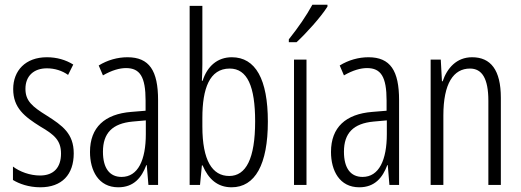

<svg xmlns="http://www.w3.org/2000/svg" viewBox="-20 -785 2212 815"><path d="M293 -134C293 -218 245 -252 179 -294C116 -333 88 -357 88 -408C88 -463 124 -495 179 -495C212 -495 244 -485 269 -467L291 -511C259 -531 221 -542 179 -542C88 -542 36 -485 36 -407C36 -327 84 -290 151 -248C211 -213 239 -189 239 -133C239 -74 208 -40 150 -40C107 -40 64 -56 35 -78V-21C61 -5 102 10 151 10C243 10 293 -44 293 -134Z M521 -542C479 -542 436 -530 399 -507L417 -465C455 -487 488 -496 515 -496C574 -496 598 -459 598 -358V-315L537 -310C425 -301 362 -245 362 -140C362 -61 398 10 482 10C548 10 581 -31 601 -84H603L610 0H651V-360C651 -485 614 -542 521 -542ZM543 -269 599 -274V-216C599 -106 566 -34 496 -34C446 -34 417 -70 417 -141C417 -220 457 -261 543 -269Z M839 -512V-760H785V0H829L837 -83H840C865 -24 904 10 963 10C1063 10 1117 -87 1117 -269C1117 -448 1065 -542 964 -542C904 -542 860 -505 840 -442H837C838 -466 839 -491 839 -512ZM955 -494C1030 -494 1063 -418 1063 -270C1063 -111 1024 -38 953 -38C881 -38 839 -104 839 -248V-285C839 -408 869 -494 955 -494Z M1370 -757V-765H1306C1279 -716 1248 -671 1206 -618V-606H1239C1279 -643 1341 -711 1370 -757ZM1281 0V-532H1228V0Z M1544 -542C1502 -542 1459 -530 1422 -507L1440 -465C1478 -487 1511 -496 1538 -496C1597 -496 1621 -459 1621 -358V-315L1560 -310C1448 -301 1385 -245 1385 -140C1385 -61 1421 10 1505 10C1571 10 1604 -31 1624 -84H1626L1633 0H1674V-360C1674 -485 1637 -542 1544 -542ZM1566 -269 1622 -274V-216C1622 -106 1589 -34 1519 -34C1469 -34 1440 -70 1440 -141C1440 -220 1480 -261 1566 -269Z M1984 -542C1918 -542 1878 -496 1859 -440H1856L1851 -532H1808V0H1862V-295C1862 -431 1905 -494 1975 -494C2026 -494 2053 -452 2053 -357V0H2106V-370C2106 -488 2063 -542 1984 -542Z"/></svg>

Font: Noto Sans Lao Looped ExtraCondensed Light
Style: Regular
Weight: 300
Width: 2
Designer: Mark Frömberg, Ben Mitchell
Foundry: The Fontpad Ltd
Version: Version 1.002